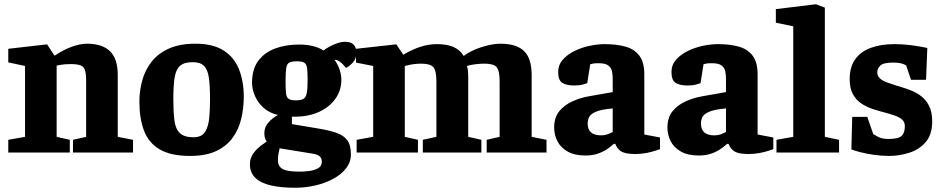

<svg xmlns="http://www.w3.org/2000/svg" viewBox="-20 -719 4444 905"><path d="M19 0V-60L98 -74V-408L19 -425V-489L202 -510L236 -458H240Q278 -484 318 -498.5Q358 -513 389 -513Q463 -513 499 -477Q535 -441 535 -367V-74L607 -60V0H324V-60L386 -74V-341Q386 -387 373 -402Q360 -417 316 -417Q303 -417 288 -416Q273 -415 247 -410V-74L309 -60V0Z M876 16Q786 16 733.5 -14.5Q681 -45 659 -102.5Q637 -160 637 -240Q637 -291 650.5 -340Q664 -389 694.5 -428Q725 -467 776 -490Q827 -513 901 -513Q984 -513 1034 -481Q1084 -449 1106.5 -392.5Q1129 -336 1129 -263Q1129 -211 1117.5 -161Q1106 -111 1077.5 -71Q1049 -31 1000 -7.5Q951 16 876 16ZM892 -72Q931 -72 947 -98Q963 -124 966.5 -165.5Q970 -207 970 -252Q970 -315 964.5 -353Q959 -391 941.5 -408.5Q924 -426 888 -426Q848 -426 828.5 -408.5Q809 -391 803 -353Q797 -315 797 -252Q797 -192 802 -152Q807 -112 827.5 -92Q848 -72 892 -72Z M1370 166Q1305 166 1257 155Q1209 144 1183.5 119.5Q1158 95 1158 55Q1158 37 1164.5 21.5Q1171 6 1182.5 -7Q1194 -20 1208 -31Q1222 -42 1237 -52Q1230 -61 1228 -71.5Q1226 -82 1226 -92Q1226 -121 1247 -143.5Q1268 -166 1290 -177Q1248 -187 1221 -212Q1194 -237 1181 -268.5Q1168 -300 1168 -329Q1168 -393 1197.5 -432.5Q1227 -472 1277 -490.5Q1327 -509 1389 -509Q1425 -509 1454 -502Q1483 -495 1505 -481Q1516 -490 1533.5 -499.5Q1551 -509 1570.5 -515.5Q1590 -522 1607 -522Q1635 -522 1647.5 -508Q1660 -494 1660 -471Q1660 -441 1641.5 -422.5Q1623 -404 1611 -399L1597 -415Q1588 -424 1578.5 -430.5Q1569 -437 1557 -437Q1574 -413 1581.5 -388.5Q1589 -364 1589 -343Q1589 -293 1561 -253.5Q1533 -214 1483.5 -191.5Q1434 -169 1370 -169H1356V-134L1476 -114Q1531 -105 1565.5 -93Q1600 -81 1617 -58Q1634 -35 1634 8Q1634 45 1611.5 74Q1589 103 1551.5 123.5Q1514 144 1467 155Q1420 166 1370 166ZM1393 90Q1409 90 1433.5 87.5Q1458 85 1477.5 75Q1497 65 1497 43Q1497 28 1487.5 18.5Q1478 9 1452 5L1298 -20Q1295 -9 1292.5 6Q1290 21 1290 37Q1290 64 1311 77Q1332 90 1393 90ZM1374 -246Q1399 -246 1410.5 -253Q1422 -260 1426 -281Q1430 -302 1430 -343Q1430 -378 1427.5 -397Q1425 -416 1415 -423Q1405 -430 1380 -430Q1356 -430 1344.5 -424.5Q1333 -419 1329.5 -399.5Q1326 -380 1326 -337Q1326 -300 1328 -280.5Q1330 -261 1340 -253.5Q1350 -246 1374 -246Z M1661 0V-60L1739 -74V-408L1658 -424V-489L1848 -510L1881 -461Q1919 -484 1959 -497.5Q1999 -511 2039 -511Q2087 -511 2117.5 -497.5Q2148 -484 2166 -455Q2184 -470 2214.5 -483.5Q2245 -497 2279 -505Q2313 -513 2338 -513Q2415 -513 2450.5 -478Q2486 -443 2486 -366V-74L2556 -60V0H2274V-60L2335 -74V-336Q2335 -386 2321 -402.5Q2307 -419 2263 -419Q2244 -419 2219.5 -416Q2195 -413 2181 -408Q2185 -396 2186 -382Q2187 -368 2187 -357V-74L2249 -60V0H1973V-60L2037 -74V-336Q2037 -386 2022.5 -402.5Q2008 -419 1964 -419Q1948 -419 1929 -416.5Q1910 -414 1888 -408V-74L1950 -60V0Z M2740 14Q2688 14 2655 -5Q2622 -24 2607 -54Q2592 -84 2592 -118Q2592 -165 2616 -194.5Q2640 -224 2677.5 -241Q2715 -258 2755 -265L2868 -285V-348Q2868 -366 2864.5 -383Q2861 -400 2847 -410.5Q2833 -421 2802 -421Q2784 -421 2775.5 -419.5Q2767 -418 2762 -416L2748 -327Q2746 -326 2728.5 -321Q2711 -316 2688 -316Q2650 -316 2630.5 -328.5Q2611 -341 2611 -379Q2611 -413 2632.5 -437.5Q2654 -462 2687.5 -478.5Q2721 -495 2759 -503Q2797 -511 2830 -511Q2887 -511 2929 -499Q2971 -487 2994 -456Q3017 -425 3017 -368V-85L3091 -71V-16Q3088 -15 3070.5 -9Q3053 -3 3027.5 2Q3002 7 2975 7Q2928 7 2908.5 -5Q2889 -17 2880 -41H2873Q2866 -34 2848 -20.5Q2830 -7 2803 3.5Q2776 14 2740 14ZM2813 -81Q2829 -81 2842 -85.5Q2855 -90 2868 -97V-208Q2813 -203 2788 -192Q2763 -181 2756.5 -166.5Q2750 -152 2750 -137Q2750 -81 2813 -81Z M3274 14Q3222 14 3189 -5Q3156 -24 3141 -54Q3126 -84 3126 -118Q3126 -165 3150 -194.5Q3174 -224 3211.5 -241Q3249 -258 3289 -265L3402 -285V-348Q3402 -366 3398.5 -383Q3395 -400 3381 -410.5Q3367 -421 3336 -421Q3318 -421 3309.5 -419.5Q3301 -418 3296 -416L3282 -327Q3280 -326 3262.5 -321Q3245 -316 3222 -316Q3184 -316 3164.5 -328.5Q3145 -341 3145 -379Q3145 -413 3166.5 -437.5Q3188 -462 3221.5 -478.5Q3255 -495 3293 -503Q3331 -511 3364 -511Q3421 -511 3463 -499Q3505 -487 3528 -456Q3551 -425 3551 -368V-85L3625 -71V-16Q3622 -15 3604.5 -9Q3587 -3 3561.5 2Q3536 7 3509 7Q3462 7 3442.5 -5Q3423 -17 3414 -41H3407Q3400 -34 3382 -20.5Q3364 -7 3337 3.5Q3310 14 3274 14ZM3347 -81Q3363 -81 3376 -85.5Q3389 -90 3402 -97V-208Q3347 -203 3322 -192Q3297 -181 3290.5 -166.5Q3284 -152 3284 -137Q3284 -81 3347 -81Z M3640 0V-60L3719 -74V-595L3637 -612V-676L3826 -699L3868 -683V-74L3935 -60V0Z M4171 16Q4134 16 4097 10.5Q4060 5 4032 -2.5Q4004 -10 3993 -15L3997 -168H4068L4096 -87Q4102 -83 4120 -73.5Q4138 -64 4167 -64Q4214 -64 4229.5 -78Q4245 -92 4245 -124Q4245 -144 4232 -155.5Q4219 -167 4197 -174.5Q4175 -182 4149 -189Q4121 -196 4092.5 -205.5Q4064 -215 4039.5 -231.5Q4015 -248 4000 -275.5Q3985 -303 3985 -346Q3985 -403 4011 -439.5Q4037 -476 4084.5 -493.5Q4132 -511 4196 -511Q4228 -511 4260 -507.5Q4292 -504 4317 -499.5Q4342 -495 4351 -493L4345 -343H4274L4251 -411Q4237 -419 4222 -421.5Q4207 -424 4190 -424Q4143 -424 4129 -409.5Q4115 -395 4115 -379Q4115 -361 4127.5 -349.5Q4140 -338 4161 -330.5Q4182 -323 4207 -315Q4235 -307 4264.5 -296.5Q4294 -286 4318.5 -268.5Q4343 -251 4358.5 -221.5Q4374 -192 4374 -147Q4374 -85 4343.5 -49.5Q4313 -14 4266 1Q4219 16 4171 16Z"/></svg>

Font: Faustina ExtraBold
Style: Regular
Weight: 800
Designer: Alfonso Garcia
Foundry: http://www.omnibus-type.com
Version: Version 1.200